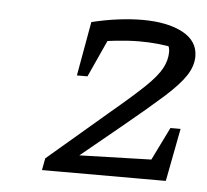

<svg xmlns="http://www.w3.org/2000/svg" viewBox="-37 -772 469 434"><g transform="rotate(5 198.0 -555.0)"><path d="M73 -376 78 -403 215 -520Q264 -561 290 -586Q316 -611 326 -629.5Q336 -648 336 -667Q336 -676 331.5 -684.5Q327 -693 317 -700L347 -677Q330 -681 309.5 -683Q289 -685 268 -685Q244 -685 215.5 -682Q187 -679 157 -673L155 -719Q188 -727 217 -730.5Q246 -734 270 -734Q327 -734 361.5 -715.5Q396 -697 396 -662Q396 -640 381.5 -618Q367 -596 334 -566.5Q301 -537 245 -491L105 -376ZM96 -376 103 -415 345 -422 337 -376ZM295 -376 354 -496H377L354 -376ZM133 -596 155 -719H213L157 -596Z"/></g></svg>

Font: Piazzolla 24pt
Style: Italic
Weight: 400
Italic angle: -11.3°
Designer: Juan Pablo del Peral
Foundry: Huerta Tipografica
Version: Version 2.005